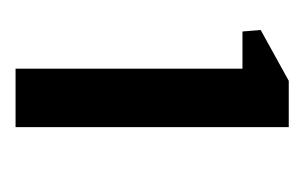

<svg xmlns="http://www.w3.org/2000/svg" viewBox="-94 -748 400 253"><g transform="rotate(90 106.5 -622.0)"><path d="M71 -442V-741H22L20 -765L87 -802H148V-442Z"/></g></svg>

Font: Big Shoulders Text SemiBold
Style: Regular
Weight: 600
Designer: Patric King
Foundry: XO Type Co
Version: Version 1.000; ttfautohint (v1.8.2)